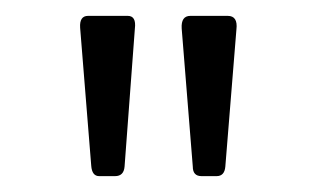

<svg xmlns="http://www.w3.org/2000/svg" viewBox="-20 -697 395 242"><path d="M223 -487 209 -661Q208 -677 220 -677H267Q280 -677 278 -660L264 -487Q263 -475 253 -475H234Q223 -475 223 -487ZM95 -488 81 -662Q80 -677 91 -677H141Q152 -677 150 -661L137 -487Q136 -475 125 -475H105Q96 -475 95 -488Z"/></svg>

Font: Vivano Light
Style: Regular
Weight: 300
Designer: Joe Prince, Josias Burgherr
Version: Version 2.064;September 19, 2022;FontCreator 14.0.0.2877 64-